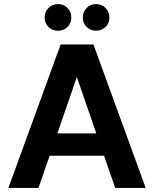

<svg xmlns="http://www.w3.org/2000/svg" viewBox="-20 -917 752 937"><path d="M21 0 276 -700H436L691 0H542L355 -541L168 0ZM133 -157 170 -266H530L566 -157ZM263 -767Q235 -767 216.5 -785.5Q198 -804 198 -831Q198 -859 216.5 -878Q235 -897 263 -897Q291 -897 309.5 -878Q328 -859 328 -831Q328 -804 309.5 -785.5Q291 -767 263 -767ZM449 -767Q421 -767 402.5 -785.5Q384 -804 384 -831Q384 -859 402.5 -878Q421 -897 449 -897Q476 -897 495 -878Q514 -859 514 -831Q514 -804 495 -785.5Q476 -767 449 -767Z"/></svg>

Font: DM Sans 24pt ExtraBold
Style: Regular
Weight: 800
Designer: Colophon Foundry, Jonny Pinhorn
Foundry: Colophon Foundry
Version: Version 4.004;gftools[0.9.30]